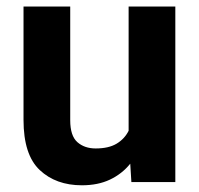

<svg xmlns="http://www.w3.org/2000/svg" viewBox="-20 -548 600 578"><path d="M375.5 0 372.1 -55.2Q347.2 -24.4 311 -7.3Q274.9 9.8 226.6 9.8Q148.4 9.8 99.6 -36.1Q50.8 -82 50.8 -187V-528.3H191.4V-186Q191.4 -139.2 212.9 -120.1Q234.4 -101.1 268.1 -101.1Q307.1 -101.1 331.1 -115.5Q355 -129.9 367.2 -154.3V-528.3H507.8V0Z"/></svg>

Font: Vazirmatn RD UI FD
Style: Bold
Weight: 700
Designer: Saber Rastikerdar
Foundry: Saber Rastikerdar
Version: Version 33.003